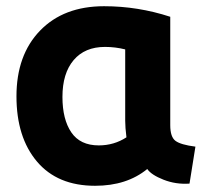

<svg xmlns="http://www.w3.org/2000/svg" viewBox="-20 -570 649 618"><path d="M454 -26Q388 28 286 28Q165 28 99 -50Q33 -128 33 -260Q33 -393 109 -471.5Q185 -550 315 -550Q424 -550 528 -516V-167Q528 -129 545 -116.5Q562 -104 609 -98L590 21Q546 24 506.5 8.5Q467 -7 454 -26ZM383 -181V-411Q351 -419 318 -419Q253 -419 217 -376.5Q181 -334 181 -258Q181 -186 209.5 -144Q238 -102 298 -102Q347 -102 387 -128Q383 -160 383 -181Z"/></svg>

Font: Repo
Style: Bold
Weight: 700
Designer: Stefan Peev
Foundry: Context Ltd
Version: Version 001.000